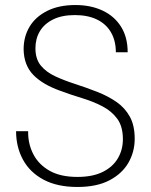

<svg xmlns="http://www.w3.org/2000/svg" viewBox="-20 -732 602 764"><path d="M288 12Q208 12 153.5 -17Q99 -46 71.5 -96.5Q44 -147 44 -210H92Q91 -161 112 -119.5Q133 -78 176.5 -53Q220 -28 288 -28Q349 -28 389 -48Q429 -68 449 -102Q469 -136 469 -178Q469 -229 446.5 -259.5Q424 -290 387.5 -309Q351 -328 306.5 -341.5Q262 -355 219 -371Q149 -396 112 -434.5Q75 -473 74 -536Q74 -586 97.5 -625.5Q121 -665 167.5 -688.5Q214 -712 280 -712Q341 -712 388 -690Q435 -668 461.5 -626Q488 -584 488 -524H441Q441 -570 421.5 -603.5Q402 -637 365.5 -654.5Q329 -672 278 -672Q226 -672 191 -654.5Q156 -637 138.5 -607.5Q121 -578 121 -540Q121 -497 142.5 -471Q164 -445 199.5 -428.5Q235 -412 278.5 -398Q322 -384 368 -366Q411 -349 444 -326Q477 -303 496.5 -268Q516 -233 516 -180Q516 -128 491 -84.5Q466 -41 415.5 -14.5Q365 12 288 12Z"/></svg>

Font: DM Sans 17pt ExtraLight
Style: Regular
Weight: 250
Version: Version 4.004;gftools[0.9.30]